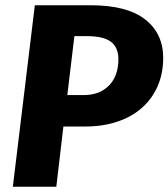

<svg xmlns="http://www.w3.org/2000/svg" viewBox="-20 -713 643 733"><path d="M300 -350Q360 -350 396 -386.5Q432 -423 432 -487Q432 -532 403.5 -553.5Q375 -575 312 -575H264L237 -350ZM603 -492Q603 -433 582 -384.5Q561 -336 522 -301.5Q483 -267 428 -248.5Q373 -230 305 -230H222L195 0H29L113 -693H325Q465 -693 534 -639Q603 -585 603 -492Z"/></svg>

Font: Szlgxwxxxixliatcpuztgldltzi
Style: Regular
Weight: 700
Italic angle: -8°
Designer: Carrois Corporate & Edenspiekermann
Foundry: Carrois Corporate GbR & Edenspiekermann AG
Version: Version 2.001